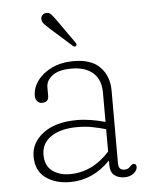

<svg xmlns="http://www.w3.org/2000/svg" viewBox="-50 -712 607 766"><g transform="rotate(-5 253.0 -329.5)"><path d="M63.5 -103.5Q63.5 -158 112.8 -195.5Q162 -233 248 -233Q276.5 -233 306.5 -228Q336.5 -223 361.5 -215.5V-332.5Q361.5 -385 330.8 -412.2Q300 -439.5 245 -439.5Q193.5 -439.5 168 -420Q142.5 -400.5 142.5 -373.5V-338.5Q142.5 -313.5 115.5 -313.5Q104.5 -313.5 97 -322.2Q89.5 -331 89.5 -343.5Q89.5 -376 110.5 -404.5Q131.5 -433 169 -450.8Q206.5 -468.5 256 -468.5Q326.5 -468.5 361.5 -432.2Q396.5 -396 396.5 -337.5V-46Q396.5 -19.5 420 -19.5Q428.5 -19.5 433.8 -22.2Q439 -25 442.5 -28.5Q446.5 -32.5 450 -35.8Q453.5 -39 458 -39Q469.5 -39 469.5 -26Q469.5 -12.5 454.8 -0.8Q440 11 418.5 11Q393.5 11 377.5 -1.8Q361.5 -14.5 361.5 -43V-61Q291.5 11 200.5 11Q141.5 11 102.5 -17.5Q63.5 -46 63.5 -103.5ZM103.5 -106.5Q103.5 -62.5 132 -41.5Q160.5 -20.5 201.5 -20.5Q292.5 -20.5 361.5 -97V-186.5Q336.5 -194 308 -199.5Q279.5 -205 248 -205Q181.5 -205 142.5 -179Q103.5 -153 103.5 -106.5ZM204.5 -634 269.5 -542Q272 -538.5 273 -534.5Q274 -530.5 270.5 -528Q265 -523.5 259 -528.5L171 -607Q160.5 -616.5 152.2 -625.2Q144 -634 142.5 -643.5Q141 -652.5 146 -659.8Q151 -667 160.5 -669Q173.5 -671.5 182.8 -661.8Q192 -652 204.5 -634Z"/></g></svg>

Font: Fraunces 9pt SuperSoft Thin
Style: Regular
Weight: 100
Version: Version 1.000;[b76b70a41]